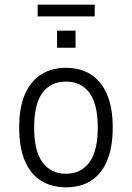

<svg xmlns="http://www.w3.org/2000/svg" viewBox="-20 -793 564 821"><path d="M263 8Q200 8 155 -20.5Q110 -49 86 -106Q62 -163 62 -248Q62 -332 86 -388.5Q110 -445 155 -474Q200 -503 262 -503Q325 -503 369.5 -474Q414 -445 438 -388.5Q462 -332 462 -248Q462 -163 438 -106Q414 -49 369.5 -20.5Q325 8 263 8ZM261 -50Q326 -50 362 -98.5Q398 -147 398 -248Q398 -348 362.5 -396Q327 -444 262 -444Q197 -444 161.5 -396Q126 -348 126 -248Q126 -147 162 -98.5Q198 -50 261 -50ZM141 -723V-773H385V-723ZM224 -589V-662H303V-589Z"/></svg>

Font: Nunito Sans 7pt Condensed Light
Style: Regular
Weight: 300
Width: 3
Designer: Vernon Adams
Foundry: Vernon Adams
Version: Version 3.101;gftools[0.9.27]